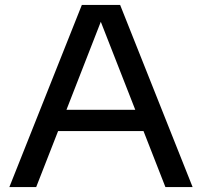

<svg xmlns="http://www.w3.org/2000/svg" viewBox="-20 -760 820 780"><path d="M18 0 312.5 -740H468L762.5 0H652L563 -227.5H216L127 0ZM250 -314H529.5L389.5 -671.5Z"/></svg>

Font: Encode Sans Expanded Medium
Style: Regular
Weight: 500
Width: 7
Designer: Multiple Designers
Foundry: Impallari Type
Version: Version 3.000; ttfautohint (v1.8.3) -l 8 -r 50 -G 200 -x 14 